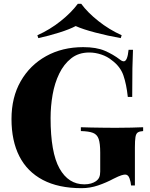

<svg xmlns="http://www.w3.org/2000/svg" viewBox="-20 -968 785 1002"><path d="M414 -722Q483 -722 527 -703Q571 -684 606 -657Q617 -648 626 -648Q645 -648 651 -708H674Q672 -669 671 -612Q670 -555 670 -462H647Q640 -528 624 -574.5Q608 -621 563 -654Q540 -673 508.5 -683.5Q477 -694 446 -694Q390 -694 351.5 -663.5Q313 -633 289 -583.5Q265 -534 254.5 -473.5Q244 -413 244 -352Q244 -172 290.5 -89Q337 -6 420 -6Q440 -6 455 -10.5Q470 -15 480 -22Q493 -31 498 -43Q503 -55 503 -73V-172Q503 -219 495 -242.5Q487 -266 465.5 -274.5Q444 -283 402 -284V-304Q424 -303 455 -302.5Q486 -302 520 -301.5Q554 -301 583 -301Q628 -301 665.5 -302Q703 -303 727 -304V-284Q709 -283 699.5 -277Q690 -271 687 -253Q684 -235 684 -198V0H664Q663 -17 656 -37Q649 -57 633 -57Q626 -57 613 -53Q600 -49 572 -35Q535 -15 492.5 -0.5Q450 14 406 14Q285 14 203.5 -29Q122 -72 81 -152.5Q40 -233 40 -347Q40 -460 88 -544Q136 -628 220.5 -675Q305 -722 414 -722ZM404 -948Q437 -903 493 -858.5Q549 -814 615 -784L610 -769Q543 -781 478 -798Q413 -815 375 -832Q343 -815 289 -798Q235 -781 180 -769L175 -784Q240 -813 296 -857.5Q352 -902 386 -948Z"/></svg>

Font: Playfair Display ExtraBold
Style: Regular
Weight: 800
Designer: Claus Eggers Sørensen
Foundry: Claus Eggers Sørensen
Version: Version 1.203